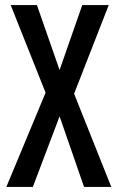

<svg xmlns="http://www.w3.org/2000/svg" viewBox="-20 -734 462 754"><path d="M417 0H310L214 -277L109 0H5L159 -370L22 -714H125L214 -459L303 -714H407L271 -366Z"/></svg>

Font: Noto Sans Thai Looped ExtraCondensed Medium
Style: Regular
Weight: 500
Width: 2
Designer: Sasikarn Vongin, Ben Mitchell
Foundry: The Fontpad Ltd
Version: Version 1.001; ttfautohint (v1.8.4.7-5d5b)